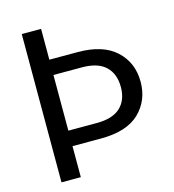

<svg xmlns="http://www.w3.org/2000/svg" viewBox="-105 -786 789 873"><g transform="rotate(-15 289.5 -349.0)"><path d="M302 -146H168V0H77V-698H168V-553H302Q420 -553 481.5 -496Q543 -439 543 -349Q543 -261 483.5 -203.5Q424 -146 302 -146ZM450 -349Q450 -411 413.5 -446Q377 -481 302 -481H168V-219H302Q377 -219 413.5 -253.5Q450 -288 450 -349Z"/></g></svg>

Font: Poppins A&M
Style: Regular-A&M
Weight: 400
Designer: Ninad Kale (Devanagari), Jonny Pinhorn (Latin)
Foundry: Indian Type Foundry
Version: 4.004